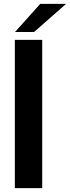

<svg xmlns="http://www.w3.org/2000/svg" viewBox="-20 -977 363 997"><path d="M199.2 0H57.1V-770H199.2ZM189 -957H323.2L157.2 -811H58.1Z"/></svg>

Font: Junction Bold
Style: Bold
Weight: 700
Designer: Caroline Hadilaksono
Foundry: Caroline Hadilaksono
Version: Version 001.001